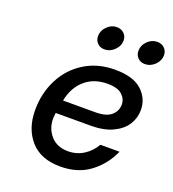

<svg xmlns="http://www.w3.org/2000/svg" viewBox="-136 -853 864 960"><g transform="rotate(20 295.5 -373.0)"><path d="M79 -220Q79 -310 117 -384.5Q155 -459 225 -502.5Q295 -546 387 -546Q484 -546 530 -503.5Q576 -461 576 -400Q576 -358 553.5 -322Q531 -286 483.5 -263.5Q436 -241 366 -241H181L180 -234Q178 -218 178 -211Q178 -157 211.5 -119.5Q245 -82 303 -82Q349 -82 386 -105.5Q423 -129 445 -168H547Q514 -93 450 -45Q386 3 293 3Q188 3 133.5 -59.5Q79 -122 79 -220ZM365 -312Q424 -312 450.5 -335.5Q477 -359 477 -393Q477 -423 453 -445Q429 -467 375 -467Q303 -467 255.5 -425.5Q208 -384 194 -312ZM463 -675Q463 -704 485.5 -726.5Q508 -749 537 -749Q561 -749 576 -734Q591 -719 591 -697Q591 -668 568 -645.5Q545 -623 515 -623Q492 -623 477.5 -638Q463 -653 463 -675ZM248 -675Q248 -704 270.5 -726.5Q293 -749 322 -749Q346 -749 361 -734Q376 -719 376 -697Q376 -668 353 -645.5Q330 -623 300 -623Q277 -623 262.5 -638Q248 -653 248 -675Z"/></g></svg>

Font: Be Vietnam Medium
Style: Italic
Weight: 500
Italic angle: -9.444°
Designer: Gabriel Lam
Foundry: TypeRant
Version: Version 3.000